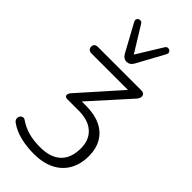

<svg xmlns="http://www.w3.org/2000/svg" viewBox="-291 -818 1068 1068"><g transform="rotate(45 242.5 -284.5)"><path d="M226 188Q168 188 118.5 175.5Q69 163 33 137Q24 131 21 122.5Q18 114 20 106Q22 98 27.5 92.5Q33 87 41.5 86Q50 85 59 92Q93 115 133 126Q173 137 223 137Q306 137 348 97Q390 57 390 -19Q390 -85 349 -122Q308 -159 233 -159H144Q131 -159 126.5 -165Q122 -171 124.5 -180.5Q127 -190 135 -198L360 -451V-434H59Q45 -434 37.5 -441Q30 -448 30 -460Q30 -485 59 -485H399Q411 -485 417.5 -480Q424 -475 425.5 -467.5Q427 -460 424 -451.5Q421 -443 414 -435L189 -185L180 -207H242Q309 -207 355.5 -185Q402 -163 427 -121Q452 -79 452 -20Q452 44 425 91Q398 138 347.5 163Q297 188 226 188ZM229 -539Q217 -539 207 -545.5Q197 -552 190 -565L102 -726Q97 -736 99.5 -743.5Q102 -751 109 -754.5Q116 -758 123.5 -756.5Q131 -755 136 -747L229 -596L322 -747Q327 -755 334.5 -756.5Q342 -758 349 -754.5Q356 -751 358.5 -743.5Q361 -736 356 -726L268 -565Q261 -552 251 -545.5Q241 -539 229 -539Z"/></g></svg>

Font: Nunito ExtraLight Light
Style: Regular
Weight: 300
Version: Version 3.602